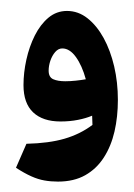

<svg xmlns="http://www.w3.org/2000/svg" viewBox="-20 -1042 249 358"><path d="M88.1 -703.4Q74.8 -703.4 63 -705.5Q51.2 -707.5 38.5 -713.2Q25.8 -718.8 9.8 -729.2L29.3 -773.9Q71.3 -774.9 100.4 -783.4Q129.5 -791.9 152.4 -809.1Q152.4 -816.9 151.8 -826.3Q140.2 -821.4 125.3 -818.5Q110.4 -815.5 92.8 -815.5Q59.8 -815.5 41.8 -832.5Q23.8 -849.5 23.8 -883.3Q23.8 -906.5 29.2 -930.9Q34.6 -955.2 44.9 -975.8Q55.3 -996.4 70.3 -1009Q85.4 -1021.6 104.9 -1021.6Q125.8 -1021.6 143.1 -1008Q160.4 -994.4 173.2 -971.2Q185.9 -948 192.9 -918.2Q199.8 -888.4 199.8 -855.8Q199.8 -824.3 193.5 -796.8Q187.1 -769.2 173.5 -748.2Q160 -727.2 138.9 -715.3Q117.8 -703.4 88.1 -703.4ZM140 -894.2Q133 -919.8 121.5 -935.7Q110 -951.7 96.1 -951.7Q88.7 -951.7 82.9 -945Q77.2 -938.4 73.9 -928.8Q70.7 -919.2 70.7 -910.3Q70.7 -898.1 79.2 -894.3Q87.7 -890.5 101.6 -890.5Q111.1 -890.5 121.3 -891.6Q131.5 -892.7 140 -894.2Z"/></svg>

Font: Pinar DS4-ExtraBold
Style: Regular
Weight: 800
Designer: Amin Abedi
Version: Version 2.000